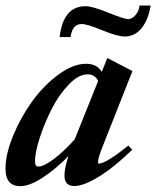

<svg xmlns="http://www.w3.org/2000/svg" viewBox="-24 -652 557 684"><path d="M420.9 -522Q394 -522 340.3 -544.2Q286.6 -566.4 267.1 -566.4Q233.4 -566.4 227.5 -520H188.5Q201.2 -629.9 280.8 -629.9Q304.7 -629.9 361.6 -606.9Q418.5 -584 433.1 -584Q446.8 -584 459.2 -598.9Q471.7 -613.8 472.7 -632.3H512.7Q504.4 -581.1 480.2 -551.5Q456.1 -522 420.9 -522ZM48.3 11.2Q-4.4 11.2 -4.4 -50.8Q-4.4 -102.5 22.7 -168.5Q49.8 -234.4 90.6 -290.8Q131.3 -347.2 183.8 -386Q236.3 -424.8 282.7 -424.8Q321.8 -424.8 338.4 -396L358.4 -445.3L447.8 -398.9L344.2 -136.7Q325.2 -90.8 325.2 -73.7Q325.2 -69.3 328.6 -69.3Q353 -69.3 433.1 -133.3L447.3 -118.7Q380.4 -54.2 326.7 -21.7Q272.9 10.7 241.2 10.7Q205.6 10.7 205.6 -26.4Q205.6 -51.8 219.7 -95.7Q172.4 -47.9 126.7 -18.3Q81.1 11.2 48.3 11.2ZM100.6 -76.7Q100.6 -58.6 112.8 -58.6Q131.8 -58.6 168 -85.7Q204.1 -112.8 242.2 -155.8L325.7 -363.8Q313.5 -387.2 287.6 -387.2Q255.9 -387.2 220.9 -350.8Q186 -314.5 160.4 -264.2Q134.8 -213.9 117.7 -161.4Q100.6 -108.9 100.6 -76.7Z"/></svg>

Font: Elstob 18pt
Style: Bold Italic
Weight: 700
Italic angle: -20°
Designer: Peter S. Baker
Version: Version 1.015